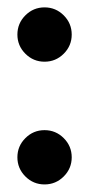

<svg xmlns="http://www.w3.org/2000/svg" viewBox="-20 -479 237 510"><path d="M47.4 -438.2Q68.6 -459.4 98.3 -459.4Q128.1 -459.4 149.3 -438.2Q170.5 -417 170.5 -387.2Q170.5 -357.5 149.3 -336.3Q128.1 -315.1 98.3 -315.1Q68.6 -315.1 47.4 -336.3Q26.2 -357.5 26.2 -387.2Q26.2 -417 47.4 -438.2ZM47.4 -112.1Q68.6 -133.3 98.3 -133.3Q128.1 -133.3 149.3 -112.1Q170.5 -90.9 170.5 -61.2Q170.5 -31.5 149.3 -10.3Q128.1 10.9 98.3 10.9Q68.6 10.9 47.4 -10.3Q26.2 -31.5 26.2 -61.2Q26.2 -90.9 47.4 -112.1Z"/></svg>

Font: Wabroye
Style: Medium
Weight: 500
Designer: gluk
Foundry: gluk
Version: Version 0.14